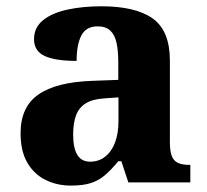

<svg xmlns="http://www.w3.org/2000/svg" viewBox="-20 -569 645 599"><path d="M201 10Q157.6 10 121.8 -7.8Q86 -25.6 65.1 -61.7Q44.2 -97.8 44.2 -153.4Q44.2 -235.2 99.6 -274Q155 -312.8 267.6 -316.8L349 -319.8V-374.2Q349 -410.8 343.5 -435.7Q338 -460.6 323.9 -473.7Q309.8 -486.8 284.2 -486.8Q248.6 -486.8 233.8 -458.2Q219 -429.6 219 -379Q152.4 -379 119.3 -394.4Q86.2 -409.8 86.2 -446.6Q86.2 -483.4 114.5 -506.1Q142.8 -528.8 190.7 -539.1Q238.6 -549.4 296 -549.4Q403 -549.4 456.5 -511.3Q510 -473.2 510 -379.8V-125.4Q510 -98 515.7 -82.8Q521.4 -67.6 534.6 -61.1Q547.8 -54.6 570.2 -54.6H573.8V0H380.4L358.6 -66H349Q327.4 -39.6 307.7 -22.7Q288 -5.8 263.5 2.1Q239 10 201 10ZM261.2 -64.6Q288 -64.6 308 -80.2Q328 -95.8 338.8 -124.2Q349.6 -152.6 349.6 -191V-265.2L307.4 -262.2Q270.2 -260.2 248.4 -247.1Q226.6 -234 217.4 -209.6Q208.2 -185.2 208.2 -149.6Q208.2 -107.6 221.1 -86.1Q234 -64.6 261.2 -64.6Z"/></svg>

Font: Noto Serif Hentaigana ExtraLight
Style: Regular
Weight: 200
Designer: Kazuhiro Yamada
Foundry: nipponia
Version: Version 1.000